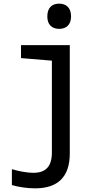

<svg xmlns="http://www.w3.org/2000/svg" viewBox="-20 -786 570 1051"><path d="M304 -628C343 -628 369 -651 369 -696C369 -743 343 -766 304 -766C264 -766 239 -743 239 -696C239 -651 264 -628 304 -628ZM172 245C297 245 362 182 362 54V-539H95V-468L264 -454V48C264 124 232 160 162 160C129 160 80 151 45 140V227C81 238 131 245 172 245Z"/></svg>

Font: Noto Sans Mono Condensed Medium
Style: Regular
Weight: 500
Width: 3
Designer: Monotype Design Team
Foundry: Monotype Imaging Inc.
Version: Version 2.014